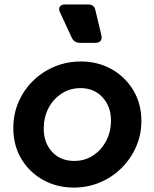

<svg xmlns="http://www.w3.org/2000/svg" viewBox="-20 -833 696 865"><path d="M313 12Q236 12 174 -22.5Q112 -57 76 -117.5Q40 -178 40 -256Q40 -319 63.5 -373.5Q87 -428 129 -469Q171 -510 226 -533Q281 -556 344 -556Q421 -556 482.5 -521.5Q544 -487 580.5 -426.5Q617 -366 617 -288Q617 -226 593 -171.5Q569 -117 527 -75.5Q485 -34 430 -11Q375 12 313 12ZM314 -108Q362 -108 399.5 -132.5Q437 -157 458.5 -198.5Q480 -240 480 -290Q480 -353 442 -394.5Q404 -436 343 -436Q295 -436 257 -411Q219 -386 198 -345Q177 -304 177 -254Q177 -190 214.5 -149Q252 -108 314 -108ZM340 -640Q315 -640 304 -662L250 -778Q243 -793 249.5 -803Q256 -813 273 -813H377Q405 -813 410 -786L437 -673Q440 -658 433 -649Q426 -640 410 -640Z"/></svg>

Font: Pitagon Sans Text Bold
Style: Italic
Weight: 700
Italic angle: -8°
Designer: Travis Tran
Foundry: Pitagon
Version: Version 1.001; ttfautohint (v1.8.4.7-5d5b);gftools[0.9.26]